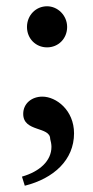

<svg xmlns="http://www.w3.org/2000/svg" viewBox="-20 -437 297 612"><path d="M130 -417C94 -417 66 -388 66 -351C66 -314 94 -286 130 -286C166 -286 194 -314 194 -351C194 -388 164 -417 130 -417ZM115 -129C81 -129 54 -107 54 -74C54 -15 140 -35 140 6C142 13 144 23 144 31C144 76 106 110 50 126L59 155C151 132 216 73 216 -12C216 -86 159 -129 115 -129Z"/></svg>

Font: Sibila
Style: Regular
Weight: 400
Designer: Stefan Peev
Foundry: Context Ltd
Version: Version 1.000